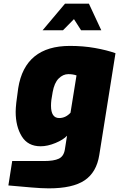

<svg xmlns="http://www.w3.org/2000/svg" viewBox="-20 -797 654 1054"><path d="M26 221 47 87H221Q276 87 303 74Q330 61 336 24L348 -52Q328 -30 284.5 -12Q241 6 203 6Q133 6 99.5 -48.5Q66 -103 66 -183Q66 -220 80 -313Q117 -545 364 -545Q437 -545 501.5 -533.5Q566 -522 614 -505L525 54Q510 149 444.5 193Q379 237 248 237Q209 237 151 232ZM367 -178 400 -383Q380 -390 355 -390Q326 -390 302 -366Q278 -342 269 -291Q264 -265 262 -248.5Q260 -232 260 -217Q260 -149 305 -149Q340 -149 367 -178ZM337 -777H468L536 -631H425L386 -692L326 -631H214Z"/></svg>

Font: Exo Black
Style: Italic
Weight: 900
Italic angle: -9°
Designer: Natanael Gama
Foundry: Natanael Gama
Version: Version 1.500; ttfautohint (v1.6)